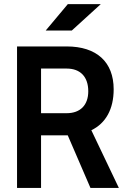

<svg xmlns="http://www.w3.org/2000/svg" viewBox="-20 -921 626 941"><path d="M63.5 0H181.2V-257.8H306.6C308.6 -257.8 310.5 -257.8 312 -257.8L423.3 0H562.5L427.7 -282.7C498.5 -316.9 537.1 -386.2 537.1 -483.4C537.1 -617.2 453.6 -693.4 306.6 -693.4H63.5ZM181.2 -366.2V-585H306.6C373.5 -585 412.6 -544.9 412.6 -473.6C412.6 -405.8 373.5 -366.2 306.6 -366.2ZM204.1 -771.5H332L474.1 -900.9H312.5Z"/></svg>

Font: Cascadia Code NF SemiBold
Style: Regular
Weight: 600
Monospace: yes
Designer: Aaron Bell
Foundry: Saja Typeworks
Version: Version 2404.023